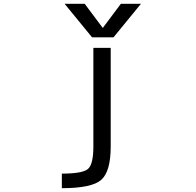

<svg xmlns="http://www.w3.org/2000/svg" viewBox="-20 -778 1040 1017"><path d="M620.1 -757.8H726.6L581.1 -580.1H467.8L322.3 -757.8H428.7L524.4 -629.9ZM474.6 -524.4H566.4V-2Q566.4 129.9 516.6 174.3Q466.8 218.8 307.6 218.8V141.6Q418.9 141.6 446.8 116.2Q474.6 90.8 474.6 -2Z"/></svg>

Font: GenEi Gothic M Regular
Style: Regular
Weight: 400
Designer: o_tamon (Modified); [Source Han Sans]
Ryoko NISHIZUKA  (kana & ideographs); Paul D. Hunt (Latin, Greek & Cyrillic); Wenl
Version: Version 1.1a;Original Version 1.004